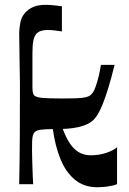

<svg xmlns="http://www.w3.org/2000/svg" viewBox="-20 -762 533 795"><path d="M62.5 -373Q62.5 -395.9 62.5 -412.4Q62.5 -428.9 62 -451.1Q61.5 -473.2 61 -513.2Q60.5 -553.3 59.5 -624.3Q59.5 -642.3 63.9 -666.8Q68.2 -691.3 82.9 -707.7Q111.6 -742 167.9 -742Q183.3 -742 200.9 -740.3Q218.6 -738.7 236.3 -736V-631.8Q218.6 -634.4 208.3 -635.8Q197.9 -637.1 191.3 -637.4Q184.6 -637.8 175.6 -637.8Q145.3 -637.8 131 -622.4Q122.3 -613.1 118.3 -594.2Q114.3 -575.4 114.3 -540.3Q114.3 -528.4 114.3 -513.1Q114.3 -497.9 114.3 -481.5Q114.3 -465 114.3 -449.8Q114.3 -434.5 114.3 -423.1Q114.3 -411.6 114.3 -406Q114.3 -389.6 115.6 -380.8Q117 -372 122.3 -366.3Q130.7 -358.9 155.7 -356.6Q180.7 -354.3 235.8 -354.3Q275.8 -354.3 299.3 -355.3Q322.8 -356.3 335.8 -359.6Q348.9 -362.9 355.5 -368.9Q364.5 -376.3 370.8 -390.4Q377.1 -404.5 382.1 -422.2Q387.1 -438.5 389.1 -447.3Q391 -456.1 392.9 -465.8Q394.7 -475.4 398 -493.4H454.4Q440.8 -437.7 428.5 -398Q416.2 -358.3 405.4 -331.1Q394.5 -303.9 383.8 -286.9Q373.1 -269.9 361.4 -260.5Q347.4 -249.2 326.5 -242Q305.7 -234.8 282.6 -231.7Q259.6 -228.5 239.9 -228.2Q252.8 -193.1 269.1 -168.5Q285.4 -144 306.8 -131.5Q328.1 -119 356.7 -119Q389.5 -119 419.6 -128.9Q449.7 -138.8 464.7 -152.5V0.3Q457.7 4 442.3 7.2Q427 10.3 410.9 11.9Q394.9 13.4 383.9 13.4Q328.1 13.4 290.3 -17.8Q252.4 -49 230.2 -103.8Q208.1 -158.6 198.8 -227.5Q166.3 -227.5 144.8 -224.4Q123.3 -221.2 117.6 -204.5Q113.6 -194.8 113.1 -178.9Q112.6 -163.1 112.6 -141.1Q112.6 -133.1 113 -115.3Q113.3 -97.5 114.1 -75.9Q115 -54.2 115.6 -33.6Q116.3 -13 117.3 0.7H59.5Q61.5 -101.6 62 -196.9Q62.5 -292.2 62.5 -373Z"/></svg>

Font: Ojuju ExtraLight
Style: Regular
Weight: 200
Designer: Chisaokwu Joboson, Mirko Velimirovic
Foundry: Udi Foundry
Version: Version 1.000